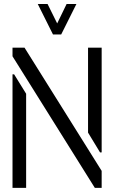

<svg xmlns="http://www.w3.org/2000/svg" viewBox="-20 -916 557 936"><path d="M164.1 -896.5H211.9L258.8 -801.8L304.7 -896.5H352.5L278.3 -748H238.3ZM41 0V-553.7H48.8L107.4 -459V0ZM41 -641.6V-683.6H99.6L475.6 -83V0H442.4ZM409.2 -269.5V-683.6H475.6V-172.9H467.8Z"/></svg>

Font: Post No Bills Jaffna Medium
Style: Regular
Weight: 500
Designer: Kosala Senevirathne, Siva Puranthara, Lasantha Premarathna, Tharique Azeez
Foundry: Mooniak
Version: Version 1.220 ; ttfautohint (v1.6)